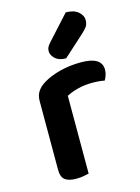

<svg xmlns="http://www.w3.org/2000/svg" viewBox="-112 -783 621 854"><g transform="rotate(-15 198.5 -356.5)"><path d="M190 -1Q181 1 166 4Q151 7 132 7Q97 7 80 -6Q63 -19 63 -52V-369Q63 -395 75 -413Q87 -431 110 -445Q141 -464 186.5 -476Q232 -488 285 -488Q380 -488 380 -429Q380 -415 375.5 -402.5Q371 -390 366 -382Q343 -387 309 -387Q274 -387 243 -379Q212 -371 190 -359ZM277 -720Q314 -720 334 -703Q354 -686 354 -665Q354 -646 346 -634.5Q338 -623 319 -606L226 -522Q194 -522 176.5 -538Q159 -554 159 -573Q159 -584 163.5 -592Q168 -600 178 -611Z"/></g></svg>

Font: Baloo Paaji 2 SemiBold
Style: Regular
Weight: 600
Designer: Shuchita Grover, Noopur Datye and Ek Type
Foundry: Ek Type
Version: Version 1.640;hotconv 1.0.111;makeotfexe 2.5.65597; ttfautoh